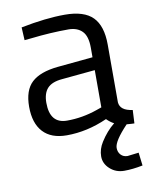

<svg xmlns="http://www.w3.org/2000/svg" viewBox="-82 -571 663 838"><g transform="rotate(-10 250.0 -152.0)"><path d="M425 -349V-93Q428 -56 483 -49L480 10Q468 10 446 8Q385 72 385 102Q385 121 396.5 133Q408 145 426 145L476 139L483 197Q438 206 401 206Q364 206 338 182.5Q312 159 312 127Q312 95 331 65Q358 22 393 -6Q377 -14 361 -30Q271 10 181 10Q112 10 76 -29Q40 -68 40 -141Q40 -214 77 -248.5Q114 -283 193 -291L350 -306V-349Q350 -400 328 -422Q306 -444 268 -444Q188 -444 102 -434L71 -431L68 -488Q178 -510 263 -510Q348 -510 386.5 -471Q425 -432 425 -349ZM117 -145Q117 -53 193 -53Q261 -53 327 -76L350 -84V-249L202 -235Q157 -231 137 -209Q117 -187 117 -145Z"/></g></svg>

Font: Titillium Web[RUS by Daymarius]
Style: Regular
Weight: 400
Designer: Cyrillization by Daymarius
Foundry: Cyrillization by Daymarius
Version: Version 1.002 September 11, 2018